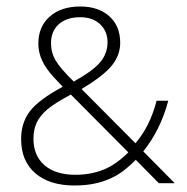

<svg xmlns="http://www.w3.org/2000/svg" viewBox="-20 -564 575 591"><path d="M45 -136Q45 -186 72 -221.5Q99 -257 173 -297L145 -327Q121 -353 109.5 -378Q98 -403 98 -430Q98 -482 133 -513Q168 -544 227 -544Q283 -544 316.5 -514Q350 -484 350 -432Q350 -394 324 -362Q298 -330 231 -290L397 -123Q419 -149 435 -180.5Q451 -212 462 -254H498Q474 -164 421 -98L518 0H469L398 -72Q365 -39 338.5 -24Q312 -9 280.5 -1Q249 7 209 7Q133 7 89 -30.5Q45 -68 45 -136ZM212 -26Q259 -26 298 -41.5Q337 -57 375 -95L198 -273Q148 -246 126 -227.5Q104 -209 93.5 -187.5Q83 -166 83 -137Q83 -85 117 -55.5Q151 -26 212 -26ZM137 -431Q137 -402 151.5 -377.5Q166 -353 207 -313Q265 -345 288 -372Q311 -399 311 -434Q311 -468 288 -489.5Q265 -511 227 -511Q185 -511 161 -489.5Q137 -468 137 -431Z"/></svg>

Font: Azad Pori Unicode
Style: Regular
Weight: 400
Designer: Abul Kalam Azad
Foundry: Lipighor Font Foundry
Version: Version 1.026;December 22, 2019;FontCreator 12.0.0.2547 64-b